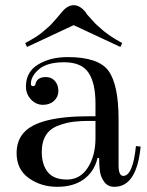

<svg xmlns="http://www.w3.org/2000/svg" viewBox="-20 -700 565 740"><path d="M310 -653Q314 -645 323 -636Q332 -627 339.5 -618Q347 -609 352.5 -604.5Q358 -600 367 -591.5Q376 -583 384 -577Q392 -571 403 -563Q420 -551 451 -534L444 -519L264 -603L84 -519L77 -534Q124 -559 143.5 -576Q163 -593 168.5 -597.5Q174 -602 184 -613.5Q194 -625 196 -627Q198 -629 208 -641L218 -653Q240 -680 264 -680Q288 -680 310 -653ZM241 -480Q360 -480 398.5 -426.5Q437 -373 437 -240V-63Q437 -22 455 -22Q492 -22 504 -137L522 -135Q507 20 421 20Q396 20 382.5 2Q369 -16 365.5 -37.5Q362 -59 362 -91H356Q343 -38 303 -9Q263 20 200.5 20Q138 20 91 -13.5Q44 -47 44 -110Q44 -157 71 -188Q127 -252 325 -252Q336 -252 348 -252V-301Q348 -380 321 -420Q294 -460 227.5 -460Q161 -460 130 -433Q99 -406 99 -377Q99 -368 107.5 -368Q116 -368 117 -377Q123 -403 157 -403Q179 -403 192 -387.5Q205 -372 205 -349.5Q205 -327 188.5 -311.5Q172 -296 145.5 -296Q119 -296 99.5 -316.5Q80 -337 80 -367Q80 -423 127 -451.5Q174 -480 241 -480ZM348 -167V-234Q338 -234 316.5 -234Q295 -234 265.5 -231Q236 -228 205 -216Q141 -193 141 -114Q141 -66 164 -37Q187 -8 238 -8Q289 -8 318.5 -54Q348 -100 348 -167Z"/></svg>

Font: Elsie Swash Caps
Style: Regular
Weight: 400
Designer: Alejandro Inler
Foundry: Alejandro Inler
Version: 1.003